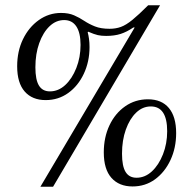

<svg xmlns="http://www.w3.org/2000/svg" viewBox="-20 -686 732 727"><path d="M285 -516Q285 -562 269 -586Q253 -610 223 -610Q192 -610 167.5 -586.5Q143 -563 128.5 -522.5Q114 -482 114 -431Q114 -384 127.5 -362Q141 -340 169 -340Q201 -340 227 -364Q253 -388 269 -428.5Q285 -469 285 -516ZM647 -182Q647 -126 625.5 -80Q604 -34 567 -7Q530 20 482 20Q431 20 402 -12.5Q373 -45 373 -109Q373 -166 394.5 -211.5Q416 -257 454 -283.5Q492 -310 540 -310Q592 -310 619.5 -277Q647 -244 647 -182ZM541 -666H586L181 21H133L490 -582H485Q460 -565 436.5 -557.5Q413 -550 382 -550Q364 -550 350.5 -553Q337 -556 314 -566L312 -564Q315 -553 317 -539Q319 -525 319 -508Q319 -453 297.5 -407Q276 -361 238.5 -334Q201 -307 153 -307Q102 -307 73.5 -339.5Q45 -372 45 -435Q45 -492 67 -537.5Q89 -583 127 -610Q165 -637 211 -637Q240 -637 260.5 -628Q281 -619 299 -607Q317 -595 339.5 -586Q362 -577 395 -577Q418 -577 437.5 -584Q457 -591 481 -610.5Q505 -630 541 -666ZM613 -189Q613 -283 551 -283Q520 -283 495.5 -259.5Q471 -236 456.5 -195.5Q442 -155 442 -104Q442 -57 455.5 -35Q469 -13 497 -13Q529 -13 555 -37Q581 -61 597 -101.5Q613 -142 613 -189Z"/></svg>

Font: STIX Two Text
Style: Regular
Weight: 400
Designer: Ross Mills, John Hudson & Paul Hanslow, Tiro Typeworks Ltd; with prior portions MicroPress Inc., and Coen Hoffman.
Foundry: Tiro Typeworks Ltd
Version: Version 2.13 b171